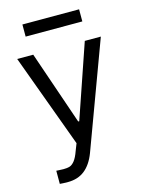

<svg xmlns="http://www.w3.org/2000/svg" viewBox="-133 -785 794 1061"><g transform="rotate(-15 264.5 -254.0)"><path d="M74.2 197.3C88.5 198.6 104.2 199.2 121.1 199.2C158.9 199.2 190.8 189 216.8 168.5C242.8 147.9 263.7 117.2 279.3 76.2L503.9 -530.3H412.1L267.6 -109.4H261.7L117.2 -530.3H25.4L221.7 3.9L206.1 43.9C197.6 68 188.6 85.9 179.2 97.7C169.8 109.4 160.3 116.7 150.9 119.6C141.4 122.6 129.6 124 115.2 124C103.5 124 95.1 123.7 89.8 123L74.2 122.1ZM426.8 -637.7V-707H102.5V-637.7Z"/></g></svg>

Font: Pretendard Variable
Style: Regular
Weight: 400
Designer: Base glyphs from Inter by Rasmus Andersson; Hangeul glyphs from Noto Sans CJK(Source Han Sans) by Jang Soo-young and Kan
Foundry: Kil Hyung-jin
Version: Version 1.309;Glyphs 3.2 (3225)